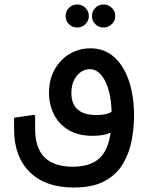

<svg xmlns="http://www.w3.org/2000/svg" viewBox="-20 -607 672 858"><path d="M309 231Q183 231 113 162Q43 93 43 -29H137Q137 54 179 96Q221 138 305 138Q366 138 404.5 115Q443 92 461 42Q479 -8 479 -89H579Q579 -36 568.5 20Q558 76 530 124Q502 172 449 201.5Q396 231 309 231ZM43 -29V-81L134 -94L137 -86V-29ZM395 0Q329 0 285.5 -26.5Q242 -53 220.5 -97Q199 -141 199 -192Q199 -251 224 -296Q249 -341 291 -366Q333 -391 384 -391Q446 -391 489.5 -352.5Q533 -314 556 -246Q579 -178 579 -89H479Q479 -185 451.5 -241.5Q424 -298 381 -298Q361 -298 342.5 -286Q324 -274 311.5 -250Q299 -226 299 -191Q299 -143 326.5 -118Q354 -93 411 -93Q444 -93 466 -101Q488 -109 502 -126L527 -51Q507 -28 474.5 -14Q442 0 395 0ZM325 -484Q303 -484 288 -499Q273 -514 273 -535Q273 -557 288 -572Q303 -587 325 -587Q346 -587 361.5 -572Q377 -557 377 -535Q377 -514 361.5 -499Q346 -484 325 -484ZM443 -484Q421 -484 406 -499Q391 -514 391 -535Q391 -557 406 -572Q421 -587 443 -587Q464 -587 479.5 -572Q495 -557 495 -535Q495 -514 479.5 -499Q464 -484 443 -484Z"/></svg>

Font: Fustat SemiBold
Style: Regular
Weight: 600
Designer: Mohamed Gaber, Khaled Hosny, Laura Garcia Mut
Foundry: Kief Type Foundry, Alif Type Foundry, Hard Type Foundry
Version: Version 1.007